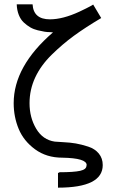

<svg xmlns="http://www.w3.org/2000/svg" viewBox="-20 -726 538 884"><path d="M43 -251Q43 -421 224 -577L211 -578Q198 -578 185.5 -580Q173 -582 154 -586.5Q135 -591 119.5 -600Q104 -609 89.5 -622.5Q75 -636 66.5 -657.5Q58 -679 57 -706H130Q134 -637 210 -637Q269 -637 345 -672Q361 -679 377 -687.5Q393 -696 401 -700L409 -705L446 -643Q372 -599 320 -561Q268 -523 218 -474Q168 -425 142 -369Q116 -313 116 -251Q116 -185 146.5 -133.5Q177 -82 232 -74Q237 -73 270 -71.5Q303 -70 329 -65.5Q355 -61 386 -51Q417 -41 435 -19Q453 3 453 34Q453 138 247 138V70Q252 70 254 67Q320 67 349 60.5Q378 54 378 37Q379 36 379 34Q379 2 267 0Q194 0 141.5 -38.5Q89 -77 66 -132.5Q43 -188 43 -251Z"/></svg>

Font: Coval
Style: ExtraLight
Weight: 250
Foundry: Context Ltd
Version: Version 001.000